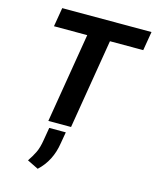

<svg xmlns="http://www.w3.org/2000/svg" viewBox="-148 -825 1003 1241"><g transform="rotate(15 354.0 -205.0)"><path d="M364.7 0H212.7L312.1 -600.5H89.5L110.8 -727.3H708.1L686.8 -600.5H464.1ZM226.2 316.8 151.6 280.2Q174.4 247.2 191.1 213.1Q207.4 180 215.9 126.1L230.1 42.3H340.9L327.8 117.9Q309.3 240.4 226.2 316.8Z"/></g></svg>

Font: Linik Sans
Style: Bold Italic
Weight: 700
Italic angle: 9°
Designer: Fonts by Rasmus Andersson / Changes by Cristiano Sobral with parts from Marc Monis
Foundry: rsms
Version: Version 3.020; ttfautohint (v1.6)